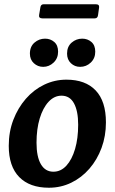

<svg xmlns="http://www.w3.org/2000/svg" viewBox="-20 -864 538 899"><path d="M209 15Q119 15 70 -35Q21 -85 21 -181Q21 -247 42.5 -303Q64 -359 101 -401.5Q138 -444 187 -467.5Q236 -491 291 -491Q380 -491 428 -440.5Q476 -390 476 -291Q476 -227 455.5 -171.5Q435 -116 398.5 -74Q362 -32 313.5 -8.5Q265 15 209 15ZM230 -60Q265 -60 291 -88.5Q317 -117 331.5 -166.5Q346 -216 346 -280Q346 -344 326.5 -380Q307 -416 268 -416Q234 -416 207.5 -387.5Q181 -359 166 -309.5Q151 -260 151 -196Q151 -130 171.5 -95Q192 -60 230 -60ZM355 -551Q330 -551 312 -568Q294 -585 294 -613Q294 -646 315.5 -664.5Q337 -683 365 -683Q390 -683 408 -667.5Q426 -652 426 -622Q426 -591 405 -571Q384 -551 355 -551ZM182 -551Q157 -551 138.5 -568Q120 -585 120 -613Q120 -646 141.5 -664.5Q163 -683 191 -683Q216 -683 234 -667.5Q252 -652 252 -622Q252 -591 231 -571Q210 -551 182 -551ZM169 -829Q171 -844 184 -844H429Q446 -844 444 -829L439 -793Q437 -778 424 -778H178Q161 -778 163 -793Z"/></svg>

Font: Alkatra Medium
Style: Regular
Weight: 500
Designer: Suman Bhandary
Version: Version 1.100;gftools[0.9.22]